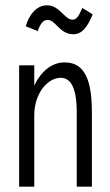

<svg xmlns="http://www.w3.org/2000/svg" viewBox="-20 -703 415 723"><path d="M290 -673C276 -642 269 -629 253 -629C223 -629 205 -683 157 -683C118 -683 90 -649 77 -604L122 -586C133 -616 143 -628 160 -628C189 -628 205 -574 256 -574C289 -574 310 -602 329 -649ZM52 0H109V-268C109 -355 162 -410 208 -410C245 -410 269 -376 269 -280V0H326V-282C326 -426 285 -468 223 -468C177 -468 136 -437 109 -381V-457H52Z"/></svg>

Font: Inconsolata Condensed Thin
Style: Regular
Weight: 100
Width: 3
Monospace: yes
Designer: Raph Levien, Cyreal, Brenton Simpson
Foundry: Raph Levien, Cyreal, Google
Version: Version 3.100